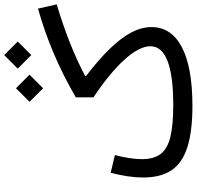

<svg xmlns="http://www.w3.org/2000/svg" viewBox="-31 -890 921 899"><g transform="rotate(-90 429.5 -440.5)"><path d="M70.1 -382.8Q47.9 -299.3 47.9 -230.5Q47.9 -148.7 81.9 -97.9Q116 -47.1 190.1 -23.6Q264.2 0 383.5 0Q563.2 0 657.7 -49.3Q752.2 -98.6 752.2 -191.9Q752.2 -237.8 727.4 -285.4Q702.6 -333 652 -385.5Q601.3 -438 523.4 -497.8V-502.7Q598.1 -541.7 679.4 -573.9Q760.7 -606 858.6 -635.5L838.6 -723.1Q730.2 -692.6 627 -648.6Q523.7 -604.5 423.3 -546.1V-463.4Q537.6 -387 600 -317.9Q662.4 -248.8 662.4 -196.8Q662.4 -143.3 593.4 -116.6Q524.4 -89.8 386.5 -89.8Q292 -89.8 236.7 -103.6Q181.4 -117.4 157.6 -149.5Q133.8 -181.6 133.8 -236.1Q133.8 -289.1 152.8 -363ZM557.6 -817.9 621.1 -754.4 684.6 -817.9 621.1 -881.3ZM402.3 -762.7 465.8 -699.2 529.3 -762.7 465.8 -826.2Z"/></g></svg>

Font: Estedad-FD-VF Thin
Style: Regular
Weight: 100
Designer: Amin Abedi
Version: Version 5.0